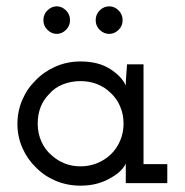

<svg xmlns="http://www.w3.org/2000/svg" viewBox="-20 -578 583 606"><path d="M508 0V-60H433V-375H381Q380 -358 378.5 -341Q377 -324 377 -308Q365 -336 328 -360Q291 -384 234 -384Q192 -384 155.5 -368Q119 -352 93 -325Q66 -299 50.5 -263Q35 -227 35 -187Q35 -147 50.5 -111.5Q66 -76 93 -50Q119 -23 155.5 -7.5Q192 8 234 8Q264 8 288.5 1Q313 -6 332 -18Q350 -28 361.5 -40Q373 -52 377 -62Q377 -53 377 -46Q377 -39 377 -30V0ZM234 -322Q262 -322 286.5 -312.5Q311 -303 329 -285Q348 -268 359 -242.5Q370 -217 370 -188Q370 -159 359 -133.5Q348 -108 329 -90Q311 -73 286.5 -63Q262 -53 234 -53Q207 -53 184.5 -62Q162 -71 145 -86Q123 -104 111 -130.5Q99 -157 99 -188Q99 -216 108 -239.5Q117 -263 135 -281Q152 -301 178 -311.5Q204 -322 234 -322ZM367 -514Q367 -533 354 -545.5Q341 -558 325 -558Q308 -558 295 -545.5Q282 -533 282 -514Q282 -496 295 -483.5Q308 -471 325 -471Q341 -471 354 -483.5Q367 -496 367 -514ZM201 -514Q201 -533 188 -545.5Q175 -558 159 -558Q143 -558 130 -545.5Q117 -533 117 -514Q117 -496 130 -483.5Q143 -471 159 -471Q175 -471 188 -483.5Q201 -496 201 -514Z"/></svg>

Font: Josefin Slab Thin SemiBold
Style: Regular
Weight: 600
Version: Version 2.000